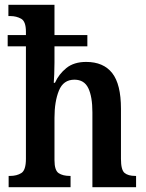

<svg xmlns="http://www.w3.org/2000/svg" viewBox="-20 -780 610 800"><path d="M16 0V-47H22Q50 -47 69 -59Q88 -71 88 -118V-587H12V-634H88V-648Q88 -691 68 -702Q48 -713 24 -713H15V-760H207V-634H344V-587H207V-519Q207 -495 206 -470.5Q205 -446 204 -435H209Q225 -471 256.5 -496.5Q288 -522 339 -522Q411 -522 447.5 -475.5Q484 -429 484 -327V-118Q484 -72 499 -59.5Q514 -47 544 -47H547V0H365V-312Q365 -377 348 -412.5Q331 -448 290 -448Q244 -448 225.5 -402.5Q207 -357 207 -289V-113Q207 -70 224.5 -58.5Q242 -47 271 -47H274V0Z"/></svg>

Font: Noto Serif Myanmar Cond SemBd
Style: Regular
Weight: 600
Width: 3
Designer: Ben Mitchell and the Monotype Design Team
Foundry: Monotype Imaging Inc.
Version: Version 2.106; ttfautohint (v1.8.4.7-5d5b)